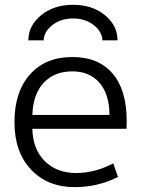

<svg xmlns="http://www.w3.org/2000/svg" viewBox="-20 -767 591 797"><path d="M161.1 -599.6H97.7Q97.7 -660.2 150.4 -703.6Q203.1 -747.1 283.2 -747.1Q363.3 -747.1 415.5 -704.1Q467.8 -661.1 467.8 -599.6H405.3Q403.3 -636.7 368.2 -663.6Q333 -690.4 283.2 -690.4Q233.4 -690.4 198.2 -663.6Q163.1 -636.7 161.1 -599.6ZM114.3 -290H434.6Q433.6 -377 392.6 -423.8Q351.6 -470.7 280.3 -470.7Q205.1 -470.7 161.1 -423.3Q117.2 -376 114.3 -290ZM114.3 -232.4Q116.2 -147.5 166 -98.1Q215.8 -48.8 295.9 -48.8Q374 -48.8 450.2 -88.9L469.7 -32.2Q385.7 9.8 290 9.8Q177.7 9.8 108.9 -63Q40 -135.7 40 -259.8Q40 -385.7 104.5 -458Q168.9 -530.3 280.3 -530.3Q388.7 -530.3 447.3 -461.9Q505.9 -393.6 505.9 -264.6Q505.9 -241.2 504.9 -232.4Z"/></svg>

Font: Gen Shin Gothic Normal
Style: Regular
Weight: 300
Designer: [Source Han Sans]
Ryoko NISHIZUKA  (kana & ideographs); Paul D. Hunt (Latin, Greek & Cyrillic); Wenlong ZHANG  (bopomofo
Version: Version 1.002.20150607